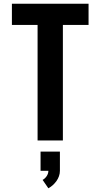

<svg xmlns="http://www.w3.org/2000/svg" viewBox="-20 -755 540 1032"><path d="M182 0V-621H44V-735H456V-621H318V0ZM240 257 209 212Q222 205 231 191.5Q240 178 240 163H198V60H302V163Q302 178 297 192Q292 206 283.5 218Q275 230 264 240Q253 250 240 257Z"/></svg>

Font: Iosevka SS04 Heavy
Style: Regular
Weight: 900
Monospace: yes
Designer: Belleve Invis
Foundry: Belleve Invis
Version: Version 19.0.0; ttfautohint (v1.8.4)